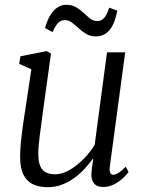

<svg xmlns="http://www.w3.org/2000/svg" viewBox="-20 -772 606 802"><path d="M179 10Q144 10 118.2 -2Q92.5 -14 78.2 -41.8Q64 -69.5 64 -117.5Q64 -134 65.5 -156Q67 -178 70 -202.5Q73 -227 76 -250.5Q79 -274 82.5 -293.5L111 -482.5L60 -505.5L65.5 -537L174.5 -558.5L193 -548.5L157 -289Q154.5 -268.5 151.8 -247.8Q149 -227 146.2 -206.8Q143.5 -186.5 141.8 -167Q140 -147.5 140 -130Q140 -95.5 148.8 -76.8Q157.5 -58 173.5 -51Q189.5 -44 211 -44Q239.5 -44 270.2 -61.8Q301 -79.5 328.8 -107.5Q356.5 -135.5 375.5 -167L427 -553.5H503L439 -78.5Q436.5 -60.5 440.2 -51.2Q444 -42 452 -42Q462 -42 475 -50Q488 -58 505.5 -75.5L517 -54Q512.5 -46.5 497.2 -31.2Q482 -16 459.5 -3.5Q437 9 410.5 9Q382.5 9 370.5 -9Q358.5 -27 362.5 -55Q362.5 -57 363.2 -63Q364 -69 365.2 -77.5Q366.5 -86 367.5 -94.5Q368.5 -103 369.5 -109.5L368.5 -110Q352 -87 332 -65.5Q312 -44 288 -27Q264 -10 236.8 0Q209.5 10 179 10ZM168 -655Q177 -687 190.2 -708.5Q203.5 -730 220.2 -741Q237 -752 256 -752Q280.5 -752 298 -741.8Q315.5 -731.5 329.5 -718Q343.5 -704.5 357 -694.2Q370.5 -684 386.5 -684Q402.5 -684 414.2 -696.2Q426 -708.5 436 -740L470 -727.5Q462.5 -689 450 -665.2Q437.5 -641.5 420 -630.8Q402.5 -620 380 -620Q357.5 -620 340.2 -630.2Q323 -640.5 308.8 -653.8Q294.5 -667 280.8 -677.5Q267 -688 251 -688Q235 -688 223.2 -676.8Q211.5 -665.5 200 -638Z"/></svg>

Font: Merriweather 36pt Light
Style: Italic
Weight: 300
Italic angle: -7.8°
Version: Version 2.101